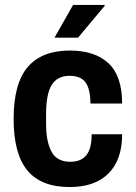

<svg xmlns="http://www.w3.org/2000/svg" viewBox="-20 -743 549 775"><path d="M200 -591 275 -723H402L403 -720L295 -591ZM261 12Q146 12 90.5 -55Q35 -122 35 -263Q35 -406 92 -472.5Q149 -539 262 -539Q363 -539 418 -487.5Q473 -436 473 -325H345Q345 -383 325.5 -410Q306 -437 261 -437Q212 -437 189 -400.5Q166 -364 166 -282V-243Q166 -171 188 -130.5Q210 -90 264 -90Q307 -90 328.5 -116.5Q350 -143 350 -201H473Q473 -99 418.5 -43.5Q364 12 261 12Z"/></svg>

Font: Archivo SemiCondensed
Style: Bold
Weight: 680
Width: 4
Designer: Hector Gatti
Foundry: Omnibus-Type
Version: Version 2.001; ttfautohint (v1.8.3)